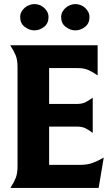

<svg xmlns="http://www.w3.org/2000/svg" viewBox="-20 -922 537 942"><path d="M221 -113H370Q408 -113 434 -122.5Q460 -132 489 -149L464 0H31Q48 -26 57 -48.5Q66 -71 66 -106V-594Q66 -629 56.5 -651.5Q47 -674 30 -700H459V-552Q435 -569 413.5 -578.5Q392 -588 360 -588H221V-412H356Q382 -412 398.5 -420Q415 -428 435 -443V-270Q415 -285 398.5 -293Q382 -301 356 -301H221ZM79 -838Q79 -853 85.5 -864.5Q92 -876 102 -884.5Q112 -893 124.5 -897.5Q137 -902 149 -902Q161 -902 173.5 -897.5Q186 -893 195.5 -884.5Q205 -876 211.5 -864.5Q218 -853 218 -838Q218 -807 196 -790Q174 -773 149 -773Q124 -773 101.5 -790Q79 -807 79 -838ZM280 -838Q280 -853 286.5 -864.5Q293 -876 303 -884.5Q313 -893 325.5 -897.5Q338 -902 350 -902Q362 -902 374.5 -897.5Q387 -893 396.5 -884.5Q406 -876 412.5 -864.5Q419 -853 419 -838Q419 -807 397 -790Q375 -773 350 -773Q325 -773 302.5 -790Q280 -807 280 -838Z"/></svg>

Font: LT Museum
Style: Bold
Weight: 700
Designer: Daniel Lyons
Foundry: LyonsType
Version: Version 1.010